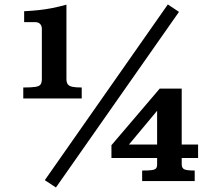

<svg xmlns="http://www.w3.org/2000/svg" viewBox="-20 -809 1000 858"><path d="M730 -789.1 779.8 -755.9 230 28.8 180.2 -3.9ZM87.9 -758.8Q123.5 -760.7 153.6 -763.9Q183.6 -767.1 213.1 -772.9Q242.7 -778.8 276.9 -788.1V-456.1Q276.9 -440.9 282.7 -432.6Q288.6 -424.3 303.5 -421.1Q318.4 -418 345.2 -418V-369.1H84V-418Q120.1 -418 137.7 -420.7Q155.3 -423.3 161.1 -431.4Q167 -439.5 167 -456.1V-680.2Q167 -693.8 159.2 -701.9Q151.4 -710 138.2 -710H87.9ZM693.8 -413.1H792V-163.1H865.2V-103H792V-74.2Q792 -57.6 804 -52.2Q815.9 -46.9 850.1 -46.9V0H615.2V-46.9Q643.6 -46.9 658 -48.8Q672.4 -50.8 677.2 -56.6Q682.1 -62.5 682.1 -74.2V-103H478V-160.2ZM682.1 -314 556.2 -163.1H682.1Z"/></svg>

Font: BIZ UDPMincho
Style: Bold
Weight: 700
Designer: TypeBank Co., Ltd.
Foundry: Morisawa Inc.
Version: Version 1.06